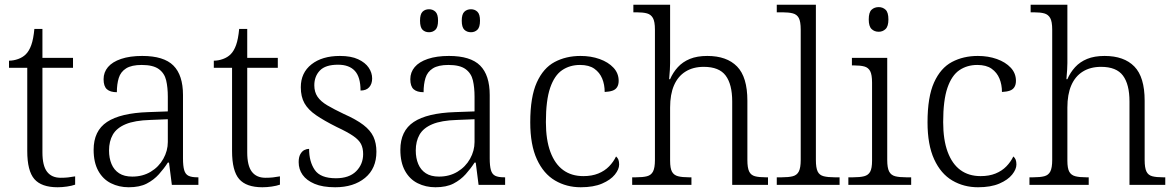

<svg xmlns="http://www.w3.org/2000/svg" viewBox="-20 -780 4963 810"><path d="M223 10Q155 10 125 -24.5Q95 -59 95 -143V-494H18V-524Q37 -524 56.5 -531Q76 -538 89 -551Q103 -565 112 -590Q121 -615 125 -658H159V-536H288V-494H159V-137Q159 -81 178.5 -55.5Q198 -30 236 -30Q253 -30 267 -31.5Q281 -33 297 -36V-1Q283 4 262.5 7Q242 10 223 10Z M523 10Q482 10 448 -7Q414 -24 394.5 -59.5Q375 -95 375 -148Q375 -228 431.5 -265.5Q488 -303 605 -307L688 -310V-372Q688 -411 681 -441Q674 -471 650 -488.5Q626 -506 578 -506Q535 -506 512 -491.5Q489 -477 481 -451Q473 -425 473 -391Q445 -391 431 -403.5Q417 -416 417 -446Q417 -475 435.5 -497Q454 -519 491 -531.5Q528 -544 580 -544Q671 -544 711.5 -503.5Q752 -463 752 -379V-112Q752 -80 757 -62.5Q762 -45 775 -38.5Q788 -32 813 -32H817V0H705L693 -94H688Q672 -69 650.5 -45Q629 -21 599 -5.5Q569 10 523 10ZM538 -35Q582 -35 616 -55.5Q650 -76 669 -110Q688 -144 688 -181V-277L614 -274Q548 -272 510 -256Q472 -240 456 -212Q440 -184 440 -145Q440 -113 450.5 -88Q461 -63 482.5 -49Q504 -35 538 -35Z M1087 10Q1019 10 989 -24.5Q959 -59 959 -143V-494H882V-524Q901 -524 920.5 -531Q940 -538 953 -551Q967 -565 976 -590Q985 -615 989 -658H1023V-536H1152V-494H1023V-137Q1023 -81 1042.5 -55.5Q1062 -30 1100 -30Q1117 -30 1131 -31.5Q1145 -33 1161 -36V-1Q1147 4 1126.5 7Q1106 10 1087 10Z M1394 10Q1341 10 1307 -4.5Q1273 -19 1256.5 -42.5Q1240 -66 1240 -96Q1240 -117 1247 -129.5Q1254 -142 1264 -147Q1274 -152 1284 -152Q1284 -98 1308 -63Q1332 -28 1397 -28Q1453 -28 1482.5 -57.5Q1512 -87 1512 -130Q1512 -155 1503 -172.5Q1494 -190 1470 -206.5Q1446 -223 1401 -244Q1347 -271 1313.5 -294Q1280 -317 1264.5 -344.5Q1249 -372 1249 -412Q1249 -473 1294 -508.5Q1339 -544 1414 -544Q1461 -544 1491 -530Q1521 -516 1535.5 -494.5Q1550 -473 1550 -449Q1550 -426 1537.5 -412Q1525 -398 1501 -398Q1501 -455 1477 -481Q1453 -507 1406 -507Q1353 -507 1329.5 -482.5Q1306 -458 1306 -420Q1306 -392 1319.5 -372Q1333 -352 1361 -335.5Q1389 -319 1431 -299Q1483 -276 1513 -253Q1543 -230 1555.5 -203Q1568 -176 1568 -140Q1568 -69 1520 -29.5Q1472 10 1394 10Z M1817 10Q1776 10 1742 -7Q1708 -24 1688.5 -59.5Q1669 -95 1669 -148Q1669 -228 1725.5 -265.5Q1782 -303 1899 -307L1982 -310V-372Q1982 -411 1975 -441Q1968 -471 1944 -488.5Q1920 -506 1872 -506Q1829 -506 1806 -491.5Q1783 -477 1775 -451Q1767 -425 1767 -391Q1739 -391 1725 -403.5Q1711 -416 1711 -446Q1711 -475 1729.5 -497Q1748 -519 1785 -531.5Q1822 -544 1874 -544Q1965 -544 2005.5 -503.5Q2046 -463 2046 -379V-112Q2046 -80 2051 -62.5Q2056 -45 2069 -38.5Q2082 -32 2107 -32H2111V0H1999L1987 -94H1982Q1966 -69 1944.5 -45Q1923 -21 1893 -5.5Q1863 10 1817 10ZM1832 -35Q1876 -35 1910 -55.5Q1944 -76 1963 -110Q1982 -144 1982 -181V-277L1908 -274Q1842 -272 1804 -256Q1766 -240 1750 -212Q1734 -184 1734 -145Q1734 -113 1744.5 -88Q1755 -63 1776.5 -49Q1798 -35 1832 -35ZM1967 -644Q1950 -644 1939 -654.5Q1928 -665 1928 -693Q1928 -720 1939 -730.5Q1950 -741 1967 -741Q1983 -741 1994 -730.5Q2005 -720 2005 -693Q2005 -665 1994 -654.5Q1983 -644 1967 -644ZM1790 -644Q1773 -644 1762.5 -654.5Q1752 -665 1752 -693Q1752 -720 1762.5 -730.5Q1773 -741 1790 -741Q1806 -741 1817 -730.5Q1828 -720 1828 -693Q1828 -665 1817 -654.5Q1806 -644 1790 -644Z M2430 10Q2370 10 2321.5 -18.5Q2273 -47 2245 -108Q2217 -169 2217 -264Q2217 -371 2244.5 -432Q2272 -493 2320 -518.5Q2368 -544 2429 -544Q2473 -544 2509.5 -531Q2546 -518 2568 -494.5Q2590 -471 2590 -439Q2590 -423 2583.5 -412.5Q2577 -402 2564 -397.5Q2551 -393 2531 -392Q2531 -423 2520.5 -448.5Q2510 -474 2487.5 -490Q2465 -506 2427 -506Q2384 -506 2351.5 -484Q2319 -462 2301 -409.5Q2283 -357 2283 -265Q2283 -190 2302 -139Q2321 -88 2356 -62.5Q2391 -37 2441 -37Q2477 -37 2504 -48Q2531 -59 2549.5 -78Q2568 -97 2579 -120Q2586 -114 2589 -106Q2592 -98 2592 -86Q2592 -66 2574 -43.5Q2556 -21 2520 -5.5Q2484 10 2430 10Z M2647 0V-32H2663Q2692 -32 2709.5 -36.5Q2727 -41 2735 -56.5Q2743 -72 2743 -105V-655Q2743 -689 2734.5 -704Q2726 -719 2709.5 -723.5Q2693 -728 2667 -728H2652V-760H2807V-514Q2807 -500 2806 -485.5Q2805 -471 2804 -460Q2803 -449 2803 -446H2807Q2819 -474 2839.5 -496.5Q2860 -519 2890.5 -531.5Q2921 -544 2964 -544Q3046 -544 3089.5 -499.5Q3133 -455 3133 -355V-105Q3133 -72 3140.5 -56.5Q3148 -41 3165 -36.5Q3182 -32 3210 -32H3220V0H3069V-352Q3069 -424 3041.5 -461Q3014 -498 2949 -498Q2904 -498 2872 -478Q2840 -458 2823.5 -420Q2807 -382 2807 -326V-102Q2807 -70 2815 -55.5Q2823 -41 2840.5 -36.5Q2858 -32 2886 -32H2897V0Z M3257 0V-32H3278Q3307 -32 3324.5 -36.5Q3342 -41 3350 -56.5Q3358 -72 3358 -105V-655Q3358 -689 3350 -704Q3342 -719 3325 -723.5Q3308 -728 3283 -728H3257V-760H3422V-105Q3422 -72 3429.5 -56.5Q3437 -41 3455 -36.5Q3473 -32 3501 -32H3522V0Z M3559 0V-32H3579Q3608 -32 3625.5 -36.5Q3643 -41 3651 -55.5Q3659 -70 3659 -102V-431Q3659 -465 3651 -480Q3643 -495 3626.5 -499.5Q3610 -504 3584 -504H3574V-536H3723V-105Q3723 -72 3731 -56.5Q3739 -41 3756.5 -36.5Q3774 -32 3803 -32H3824V0ZM3687 -646Q3669 -646 3657 -657.5Q3645 -669 3645 -698Q3645 -728 3657 -739Q3669 -750 3687 -750Q3704 -750 3716 -739Q3728 -728 3728 -698Q3728 -669 3716 -657.5Q3704 -646 3687 -646Z M4106 10Q4046 10 3997.5 -18.5Q3949 -47 3921 -108Q3893 -169 3893 -264Q3893 -371 3920.5 -432Q3948 -493 3996 -518.5Q4044 -544 4105 -544Q4149 -544 4185.5 -531Q4222 -518 4244 -494.5Q4266 -471 4266 -439Q4266 -423 4259.5 -412.5Q4253 -402 4240 -397.5Q4227 -393 4207 -392Q4207 -423 4196.5 -448.5Q4186 -474 4163.5 -490Q4141 -506 4103 -506Q4060 -506 4027.5 -484Q3995 -462 3977 -409.5Q3959 -357 3959 -265Q3959 -190 3978 -139Q3997 -88 4032 -62.5Q4067 -37 4117 -37Q4153 -37 4180 -48Q4207 -59 4225.5 -78Q4244 -97 4255 -120Q4262 -114 4265 -106Q4268 -98 4268 -86Q4268 -66 4250 -43.5Q4232 -21 4196 -5.5Q4160 10 4106 10Z M4323 0V-32H4339Q4368 -32 4385.5 -36.5Q4403 -41 4411 -56.5Q4419 -72 4419 -105V-655Q4419 -689 4410.5 -704Q4402 -719 4385.5 -723.5Q4369 -728 4343 -728H4328V-760H4483V-514Q4483 -500 4482 -485.5Q4481 -471 4480 -460Q4479 -449 4479 -446H4483Q4495 -474 4515.5 -496.5Q4536 -519 4566.5 -531.5Q4597 -544 4640 -544Q4722 -544 4765.5 -499.5Q4809 -455 4809 -355V-105Q4809 -72 4816.5 -56.5Q4824 -41 4841 -36.5Q4858 -32 4886 -32H4896V0H4745V-352Q4745 -424 4717.5 -461Q4690 -498 4625 -498Q4580 -498 4548 -478Q4516 -458 4499.5 -420Q4483 -382 4483 -326V-102Q4483 -70 4491 -55.5Q4499 -41 4516.5 -36.5Q4534 -32 4562 -32H4573V0Z"/></svg>

Font: Noto Serif Thai Light
Style: Regular
Weight: 300
Version: Version 2.001